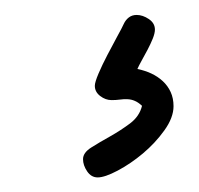

<svg xmlns="http://www.w3.org/2000/svg" viewBox="-20 -58 271 262"><path d="M166.5 -37.6Q174.8 -37.6 183.1 -32Q191.4 -26.4 191.4 -17.6Q191.4 -12.7 188.5 -5.4Q185.5 2 181.4 9.8Q177.2 17.6 173.3 24.7Q169.4 31.7 167.5 36.1Q177.2 38.1 186.3 42.2Q195.3 46.4 202.1 52.7Q209 59.1 212.9 67.6Q216.8 76.2 216.8 86.9Q216.8 102.5 204.3 119.9Q191.9 137.2 175 151.4Q158.2 165.5 140.6 174.8Q123 184.1 113.3 184.1Q104.5 184.1 98.9 175.8Q93.3 167.5 93.3 159.2Q93.3 150.4 104.5 143.3Q115.7 136.2 130.1 128.2Q144.5 120.1 157.5 110.4Q170.4 100.6 173.8 86.4Q168.5 81.5 163.8 79.6Q159.2 77.6 154.1 77.4Q148.9 77.1 143.6 77.9Q138.2 78.6 132.3 78.6Q124 78.6 116.7 73Q109.4 67.4 109.4 59.1Q109.4 54.2 114.5 42.2Q119.6 30.3 126.5 17.1Q133.3 3.9 139.9 -8.1Q146.5 -20 148.9 -25.4Q151.4 -30.8 155.8 -34.2Q160.2 -37.6 166.5 -37.6Z"/></svg>

Font: Helvetia Verbundene
Style: Regular
Weight: 400
Designer: Peter Wiegel, original typeface by Carl Albert Fahrenwaldt 1901
Foundry: Peter Wiegel
Version: Version 2.000